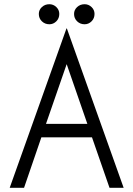

<svg xmlns="http://www.w3.org/2000/svg" viewBox="-20 -890 632 910"><path d="M295 -755H297L566 0H499L416 -239H176L94 0H26ZM394 -303 296 -586 198 -303ZM331 -824Q331 -843 345.5 -856.5Q360 -870 381 -870Q400 -870 414 -856.5Q428 -843 428 -824Q428 -803 414 -789Q400 -775 381 -775Q360 -775 345.5 -789Q331 -803 331 -824ZM164 -824Q164 -843 178.5 -856.5Q193 -870 214 -870Q233 -870 247 -856.5Q261 -843 261 -824Q261 -803 247 -789Q233 -775 214 -775Q193 -775 178.5 -789Q164 -803 164 -824Z"/></svg>

Font: Lineal Light
Style: Regular
Weight: 300
Designer: Created by Frank Adebiaye with contributions from Anton Moglia & Ariel Martín Pérez
Created by Frank ADEBIAYE with FontF
Foundry: Velvetyne Type Foundry
Version: Version 2.000